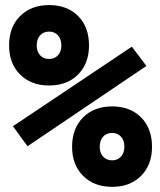

<svg xmlns="http://www.w3.org/2000/svg" viewBox="-20 -723 626 753"><path d="M87.9 -149.4 30.8 -228 497.1 -540 554.2 -464.4ZM419.9 9.8Q348.8 9.8 305.8 -33.4Q262.7 -76.7 262.7 -147.5Q262.7 -219.2 305.8 -262.5Q348.8 -305.7 419.9 -305.7Q490.5 -305.7 533.4 -262.5Q576.2 -219.2 576.2 -147.5Q576.2 -76.7 533.4 -33.4Q490.5 9.8 419.9 9.8ZM419.8 -94.2Q441.4 -94.2 454.6 -109Q467.8 -123.7 467.8 -147.4Q467.8 -171.9 454.6 -186.8Q441.4 -201.7 419.8 -201.7Q397.5 -201.7 384.3 -186.8Q371.1 -172 371.1 -147.4Q371.1 -123.5 384.3 -108.9Q397.5 -94.2 419.8 -94.2ZM172.9 -387.7Q101.8 -387.7 58.7 -430.9Q15.6 -474.1 15.6 -544.9Q15.6 -616.7 58.7 -659.9Q101.7 -703.1 172.9 -703.1Q243.5 -703.1 286.3 -660.2Q329.1 -617.2 329.1 -544.9Q329.1 -474.1 286.3 -430.9Q243.5 -387.7 172.9 -387.7ZM172.7 -491.7Q194.3 -491.7 207.5 -506.4Q220.7 -521 220.7 -544.7Q220.7 -569.3 207.5 -584.2Q194.3 -599.1 172.7 -599.1Q150.4 -599.1 137.2 -584.3Q124 -569.4 124 -544.7Q124 -521 137.2 -506.3Q150.4 -491.7 172.7 -491.7Z"/></svg>

Font: Cascadia Mono
Style: Regular
Weight: 400
Monospace: yes
Designer: Aaron Bell
Foundry: Saja Typeworks
Version: Version 2404.023